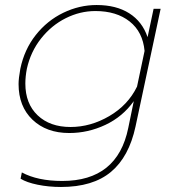

<svg xmlns="http://www.w3.org/2000/svg" viewBox="-20 -515 688 765"><path d="M62 197 67 172Q130 206 228 206Q448 206 491 -5L513 -112Q469 -50 400 -17.5Q331 15 256 15Q165 15 109.5 -38Q54 -91 54 -180Q54 -203 61 -241Q77 -318 122.5 -375.5Q168 -433 232 -464Q296 -495 365 -495Q443 -495 495 -462Q547 -429 568 -367L592 -480H620L520 -11Q494 110 422 170Q350 230 223 230Q174 230 130 221Q86 212 62 197ZM526 -170 556 -312Q549 -388 496.5 -429.5Q444 -471 360 -471Q299 -471 242 -442.5Q185 -414 143.5 -361.5Q102 -309 87 -241Q81 -210 81 -182Q81 -102 130 -55.5Q179 -9 261 -9Q341 -9 415.5 -52.5Q490 -96 526 -170Z"/></svg>

Font: Prompt Thin
Style: Italic
Weight: 250
Italic angle: -12°
Designer: Katatrad Team
Foundry: CadsonDemak
Version: Version 1.001